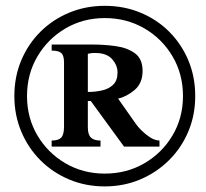

<svg xmlns="http://www.w3.org/2000/svg" viewBox="-20 -632 716 666"><path d="M657.2 -298.8Q657.2 -232.9 633.3 -176Q609.4 -119.1 566.4 -76.4Q523.4 -33.7 466.3 -9.5Q409.2 14.6 343.3 14.6Q277.3 14.6 220.2 -9.3Q163.1 -33.2 120.4 -75.9Q77.6 -118.7 53.7 -175.8Q29.8 -232.9 29.8 -298.8Q29.8 -365.7 53.7 -422.6Q77.6 -479.5 120.4 -522Q163.1 -564.5 220.2 -588.1Q277.3 -611.8 343.3 -611.8Q410.2 -611.8 467.3 -588.1Q524.4 -564.5 566.9 -522Q609.4 -479.5 633.3 -422.6Q657.2 -365.7 657.2 -298.8ZM614.7 -298.8Q614.7 -375 578.6 -436.3Q542.5 -497.6 481 -533.4Q419.4 -569.3 343.3 -569.3Q268.1 -569.3 206.8 -533.2Q145.5 -497.1 109.6 -435.8Q73.7 -374.5 73.7 -298.8Q73.7 -223.6 109.6 -162.6Q145.5 -101.6 206.8 -65.7Q268.1 -29.8 343.3 -29.8Q419.4 -29.8 481 -65.7Q542.5 -101.6 578.6 -162.6Q614.7 -223.6 614.7 -298.8ZM533.2 -123.5H410.2L294.9 -281.7H284.7V-190.4Q284.7 -165 295.4 -154.8Q306.2 -144.5 328.6 -144.5V-123.5H159.2V-144.5Q183.1 -144.5 192.6 -155Q202.1 -165.5 202.1 -192.9V-415Q202.1 -439.5 192.6 -448Q183.1 -456.5 159.2 -456.5V-477.5H301.3Q342.3 -477.5 382.1 -471.9Q421.9 -466.3 448.2 -447Q474.6 -427.7 474.6 -386.2Q474.6 -343.3 446.8 -319.8Q418.9 -296.4 389.6 -290L451.7 -201.7Q458 -192.4 471.2 -179.2Q484.4 -166 500.7 -155.5Q517.1 -145 533.2 -144.5ZM387.7 -380.9Q387.7 -405.3 368.9 -426.8Q350.1 -448.2 310.5 -448.2Q300.3 -448.2 294.4 -447.3Q288.6 -446.3 284.7 -445.3V-313Q310.5 -313 334.2 -318.4Q357.9 -323.7 372.8 -338.4Q387.7 -353 387.7 -380.9Z"/></svg>

Font: Scheherazade New
Style: Bold
Weight: 700
Designer: SIL International
Foundry: SIL International
Version: Version 4.000